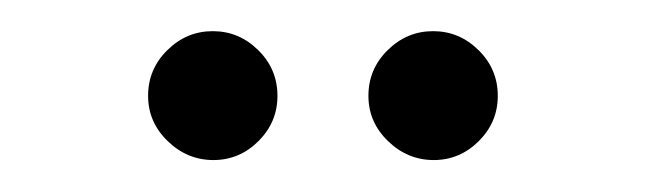

<svg xmlns="http://www.w3.org/2000/svg" viewBox="-20 -675 410 122"><path d="M214.1 -614.1Q214.1 -631.1 226.3 -643.1Q238.5 -655.2 255.2 -655.2Q271.9 -655.2 284.1 -643.1Q296.3 -631.1 296.3 -614.1Q296.3 -597.4 284.3 -585.4Q272.2 -573.3 255.6 -573.3Q238.9 -573.3 226.5 -585.4Q214.1 -597.4 214.1 -614.1ZM74.1 -614.1Q74.1 -631.1 86.3 -643.1Q98.5 -655.2 115.2 -655.2Q131.9 -655.2 144.1 -643.1Q156.3 -631.1 156.3 -614.1Q156.3 -597.4 144.3 -585.4Q132.2 -573.3 115.6 -573.3Q98.9 -573.3 86.5 -585.4Q74.1 -597.4 74.1 -614.1Z"/></svg>

Font: 26F Galaxy Hebrew Extra Bold
Style: Regular
Weight: 800
Designer: C₂₉H₂₅N₃O₅
Version: Version 1.000